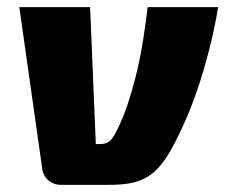

<svg xmlns="http://www.w3.org/2000/svg" viewBox="-20 -517 630 537"><path d="M590 -497H393C386 -440 377 -372 359 -301C344 -242 330 -202 315 -169C294 -124 286 -114 258 -114H248L232 -497H34L98 -46C101 -20 122 0 150 0H283C367 0 410 -16 455 -92C472 -122 505 -186 532 -266C553 -328 578 -419 590 -497Z"/></svg>

Font: Exo 2 Extra Bold
Style: Italic
Weight: 800
Italic angle: -8°
Designer: Natanael Gama
Version: Version 1.001;PS 001.001;hotconv 1.0.88;makeotf.lib2.5.64775